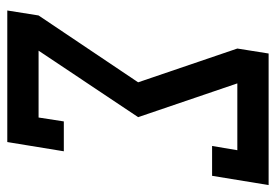

<svg xmlns="http://www.w3.org/2000/svg" viewBox="-138 -638 775 540"><g transform="rotate(90 250.0 -367.5)"><path d="M9 0 23 -88 211 -368 116 -647 130 -735H500L474 -576H390L402 -647H214L309 -368L122 -88H310L321 -159H405L379 0Z"/></g></svg>

Font: Iosevka Slab Semibold Oblique
Style: Regular
Weight: 600
Italic angle: -9°
Monospace: yes
Designer: Belleve Invis
Foundry: Belleve Invis
Version: Version 11.1.1; ttfautohint (v1.8.3)